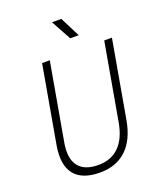

<svg xmlns="http://www.w3.org/2000/svg" viewBox="-162 -993 911 1100"><g transform="rotate(-20 293.0 -442.5)"><path d="M255.9 9.8Q146.5 9.8 100.1 -49.1Q53.7 -107.9 73.7 -222.7L156.7 -693.4H203.6L120.6 -222.7Q104 -129.9 140.1 -82Q176.3 -34.2 261.7 -34.2Q338.9 -34.2 387.5 -82Q436 -129.9 452.6 -222.7L535.6 -693.4H582.5L499.5 -222.7Q479.5 -107.9 417.5 -49.1Q355.5 9.8 255.9 9.8ZM356.9 -771.5 290 -893.6H346.7L408.7 -771.5Z"/></g></svg>

Font: Cascadia Mono PL ExtraLight
Style: Italic
Weight: 200
Italic angle: -10°
Monospace: yes
Designer: Aaron Bell
Foundry: Saja Typeworks
Version: Version 2404.023; ttfautohint (v1.8.4)